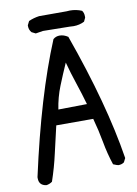

<svg xmlns="http://www.w3.org/2000/svg" viewBox="-92 -881 684 957"><g transform="rotate(-10 250.0 -402.5)"><path d="M64 16Q27 11 27 -25V-31Q114 -428 225 -695Q239 -707 258 -707Q279 -707 300 -693Q430 -329 474 -49L464 -29Q452 -20 435 -20Q430 -20 409 -29Q390 -86 379 -147Q368 -208 351 -269H164Q148 -202 132.5 -132.5Q117 -63 94 4Q80 14 64 16ZM188 -345 333 -347Q317 -403 298.5 -458Q280 -513 265 -569Q241 -515 219 -460Q197 -405 188 -345ZM143 -738 123 -748Q111 -762 111 -780V-785L121 -805Q146 -816 174 -820H313L330 -821Q362 -821 390 -809Q399 -797 399 -780V-773L390 -754Q365 -741 335 -741L315 -742L180 -744Z"/></g></svg>

Font: Xiaolai Mono SC
Style: Regular
Weight: 400
Monospace: yes
Designer: LXGW / Nozomi Seto
Version: Version 3.113;September 30, 2024